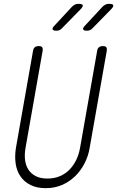

<svg xmlns="http://www.w3.org/2000/svg" viewBox="-20 -970 640 1000"><path d="M152 -705Q154 -718 161.5 -724Q169 -730 182 -730Q195 -730 199.5 -724Q204 -718 202 -705L113 -200Q107 -166 110.5 -137Q114 -108 128 -86.5Q142 -65 166.5 -52.5Q191 -40 227 -40Q263 -40 292 -52.5Q321 -65 342 -86.5Q363 -108 377 -137Q391 -166 397 -200L486 -705Q488 -718 495.5 -724Q503 -730 516 -730Q529 -730 533.5 -724Q538 -718 536 -705L447 -200Q440 -157 420 -118.5Q400 -80 370.5 -51.5Q341 -23 302.5 -6.5Q264 10 218 10Q172 10 139 -6.5Q106 -23 86.5 -51.5Q67 -80 61.5 -118.5Q56 -157 63 -200ZM433 -810Q416 -810 413 -817Q410 -824 424 -838L514 -935Q522 -943 530 -946.5Q538 -950 548 -950Q568 -950 570 -942.5Q572 -935 557 -920L463 -824Q457 -817 449.5 -813.5Q442 -810 433 -810ZM274 -810Q257 -810 254 -817Q251 -824 265 -838L355 -935Q363 -943 371 -946.5Q379 -950 389 -950Q409 -950 411 -942.5Q413 -935 398 -920L304 -824Q298 -817 290.5 -813.5Q283 -810 274 -810Z"/></svg>

Font: Maple Mono Thin
Style: Italic
Weight: 250
Italic angle: -10°
Monospace: yes
Designer: subframe7536
Version: Version 7.000